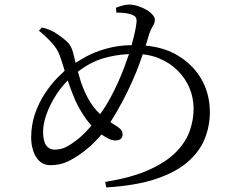

<svg xmlns="http://www.w3.org/2000/svg" viewBox="-20 -788 1040 838"><path d="M150 -654 163 -668Q181 -664 199 -656.5Q217 -649 230 -639Q247 -628 269 -609.5Q291 -591 299 -558Q304 -540 310 -514Q332 -527 354 -540Q396 -563 449 -577Q496 -590 555 -591Q556 -596 557 -601Q572 -654 576 -692Q577 -709 570 -715.5Q563 -722 549.5 -726Q536 -730 521 -731.5Q506 -733 488 -733L486 -754Q498 -759 513.5 -763.5Q529 -768 544 -768Q561 -768 580.5 -762Q600 -756 617.5 -746Q635 -736 645.5 -724Q656 -712 656 -703Q656 -688 647.5 -675Q639 -662 632 -642Q624 -616 616 -589Q689 -582 745 -552Q818 -512 857 -446Q896 -380 896 -298Q896 -240 874.5 -184.5Q853 -129 802 -83.5Q751 -38 663.5 -8Q576 22 444 30L439 6Q556 -13 631 -47Q706 -81 748.5 -124.5Q791 -168 808 -216.5Q825 -265 825 -313Q825 -361 807 -404Q789 -447 755 -480.5Q721 -514 675 -533Q642 -547 603 -551Q597 -532 589 -511Q576 -475 558 -434.5Q540 -394 515 -346Q487 -294 462 -255Q470 -249 479 -244Q493 -236 504 -226Q515 -216 515 -201Q515 -188 506.5 -181.5Q498 -175 484 -175Q467 -175 447 -186Q433 -194 423 -201Q414 -190 404 -180Q377 -150 342 -124Q312 -101 277.5 -84Q243 -67 200 -67Q171 -67 152.5 -84.5Q134 -102 125 -129.5Q116 -157 116 -187Q116 -243 133 -292Q150 -341 176 -380Q202 -419 229 -447Q248 -466 262 -479Q261 -483 260 -487Q250 -520 241 -545Q231 -573 208.5 -598.5Q186 -624 150 -654ZM276 -437Q248 -409 227 -377Q198 -332 183 -289.5Q168 -247 168 -214Q168 -172 181.5 -153.5Q195 -135 216 -135Q246 -135 267.5 -146Q289 -157 314 -176Q339 -195 367 -226Q373 -233 379 -240Q366 -254 354 -271Q327 -310 310 -347Q295 -382 282 -418Q279 -428 276 -437ZM543 -552Q482 -549 429 -533Q373 -516 320 -475Q326 -454 333 -431Q345 -395 363 -361Q386 -318 417 -290Q419 -292 420 -294Q447 -332 467 -371Q497 -428 520 -488Q532 -521 543 -552Z"/></svg>

Font: Early Summer Mincho
Style: Regular
Weight: 400
Designer: GuiWonder
Version: Version 1.002